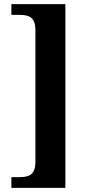

<svg xmlns="http://www.w3.org/2000/svg" viewBox="-20 -780 429 928"><path d="M35 128H296V-760H35V-708H75C117 -708 151 -699 151 -636V4C151 67 117 76 75 76H35Z"/></svg>

Font: Noto Serif Hebrew SemiCondensed
Style: Bold
Weight: 700
Width: 4
Designer: Monotype Design Team
Foundry: Monotype Imaging Inc.
Version: Version 2.004